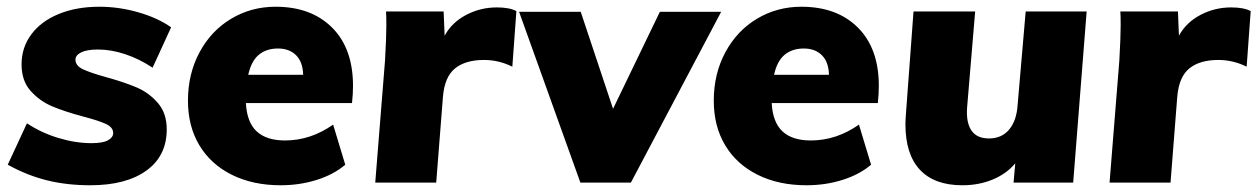

<svg xmlns="http://www.w3.org/2000/svg" viewBox="-20 -542 3733 570"><path d="M3 -53 60 -176Q102 -148 153 -132.5Q204 -117 252 -117Q285 -117 300.5 -125.5Q316 -134 316 -147Q316 -164 294.5 -174Q273 -184 227 -196Q171 -211 134.5 -226.5Q98 -242 71 -272Q44 -302 44 -351Q44 -401 73 -440Q102 -479 154.5 -500.5Q207 -522 275 -522Q333 -522 390.5 -505.5Q448 -489 488 -461L433 -341Q394 -367 352 -381Q310 -395 271 -395Q238 -395 221 -386.5Q204 -378 204 -365Q204 -347 226 -336.5Q248 -326 295 -313Q349 -298 385.5 -282.5Q422 -267 448.5 -236.5Q475 -206 475 -158Q475 -79 414.5 -35.5Q354 8 248 8Q179 8 120 -6.5Q61 -21 3 -53Z M1028 -287Q1028 -263 1025 -236H710Q713 -179 742 -152Q771 -125 826 -125Q902 -125 969 -172L1005 -53Q971 -24 920.5 -8Q870 8 813 8Q731 8 668.5 -23Q606 -54 572 -110.5Q538 -167 538 -243Q538 -323 572.5 -387Q607 -451 666.5 -486.5Q726 -522 798 -522Q904 -522 966 -460Q1028 -398 1028 -287ZM717 -320H880Q879 -358 859 -378Q839 -398 805 -398Q771 -398 748.5 -379.5Q726 -361 717 -320Z M1513 -509 1501 -344Q1461 -364 1417 -364Q1362 -364 1331 -339Q1300 -314 1295 -255L1275 0H1094L1123 -362Q1127 -432 1127 -467Q1127 -495 1126 -508H1297L1300 -436Q1321 -475 1363.5 -497.5Q1406 -520 1455 -520Q1493 -520 1513 -509Z M2121 -507 1853 0H1703L1521 -507H1704L1800 -219L1939 -507Z M2589 -287Q2589 -263 2586 -236H2271Q2274 -179 2303 -152Q2332 -125 2387 -125Q2463 -125 2530 -172L2566 -53Q2532 -24 2481.5 -8Q2431 8 2374 8Q2292 8 2229.5 -23Q2167 -54 2133 -110.5Q2099 -167 2099 -243Q2099 -323 2133.5 -387Q2168 -451 2227.5 -486.5Q2287 -522 2359 -522Q2465 -522 2527 -460Q2589 -398 2589 -287ZM2278 -320H2441Q2440 -358 2420 -378Q2400 -398 2366 -398Q2332 -398 2309.5 -379.5Q2287 -361 2278 -320Z M3206 -508 3166 0H2989L2994 -57Q2968 -26 2927 -9Q2886 8 2837 8Q2754 8 2711 -38Q2668 -84 2668 -173Q2668 -185 2670 -211L2692 -508H2875L2851 -222Q2848 -178 2864 -154.5Q2880 -131 2916 -131Q2954 -131 2976 -157.5Q2998 -184 3001 -230L3025 -508Z M3693 -509 3681 -344Q3641 -364 3597 -364Q3542 -364 3511 -339Q3480 -314 3475 -255L3455 0H3274L3303 -362Q3307 -432 3307 -467Q3307 -495 3306 -508H3477L3480 -436Q3501 -475 3543.5 -497.5Q3586 -520 3635 -520Q3673 -520 3693 -509Z"/></svg>

Font: Muli Black
Style: Italic
Weight: 900
Italic angle: -4.541°
Designer: Vernon Adams
Foundry: Vernon Adams
Version: Version 2.001